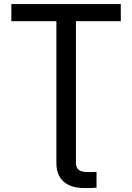

<svg xmlns="http://www.w3.org/2000/svg" viewBox="-20 -748 670 974"><path d="M410.6 206.1Q339.4 206.1 302.7 173.3Q266.1 140.6 266.1 78.6V-78.6H365.2V77.6Q365.2 102.5 379.4 113.8Q393.6 125 428.2 125Q436 125 449 124.8Q461.9 124.5 469.7 124V204.1Q460.4 205.1 445.1 205.6Q429.7 206.1 410.6 206.1ZM37.6 -640.6V-727.5H592.8V-640.6H365.2V0H266.1V-640.6Z"/></svg>

Font: Inter Cardless Tabular
Style: Regular
Weight: 400
Designer: Rasmus Andersson
Foundry: rsms
Version: Version 4.000;git-4fc901f